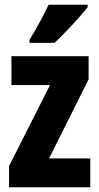

<svg xmlns="http://www.w3.org/2000/svg" viewBox="-20 -786 417 806"><path d="M348 -756V-766H184C163 -722 137 -673 104 -619V-606H209C257 -651 321 -721 348 -756ZM359 0V-121H186L352 -453V-550H28V-429H190L18 -89V0Z"/></svg>

Font: Noto Sans Devanagari ExtraCondensed ExtraBold
Style: Regular
Weight: 800
Width: 2
Designer: Jelle Bosma - Monotype Design Team
Foundry: Monotype Imaging Inc.
Version: Version 2.004